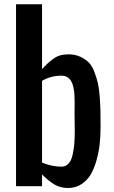

<svg xmlns="http://www.w3.org/2000/svg" viewBox="-20 -895 549 923"><path d="M338.4 -344.2Q338.4 -352.5 338.6 -372.1Q338.9 -391.6 338.9 -401.9Q338.9 -423.8 337.9 -440.2Q336.9 -456.5 333 -474.6Q329.1 -492.7 322.5 -504.4Q315.9 -516.1 304.2 -523.7Q292.5 -531.2 275.9 -531.2Q224.1 -531.2 182.1 -506.3V-113.3Q230.5 -93.8 275.9 -93.8Q295.9 -93.8 309.3 -108.4Q322.8 -123 328.9 -150.1Q335 -177.2 337.2 -204.1Q339.4 -231 339.4 -266.6Q339.4 -281.7 338.9 -307.9Q338.4 -334 338.4 -344.2ZM463.4 -281.7Q463.4 -240.7 459.2 -202.6Q455.1 -164.6 444.1 -125Q433.1 -85.4 416.3 -56.6Q399.4 -27.8 371.3 -9.5Q343.3 8.8 307.1 8.8Q269 8.8 239.7 -9.3Q210.4 -27.3 182.1 -56.6V0H57.1V-874.5H182.1V-563Q199.7 -581.5 208.5 -589.8Q217.3 -598.1 234.1 -610.8Q251 -623.5 269 -628.7Q287.1 -633.8 309.1 -633.8Q340.8 -633.8 365.7 -622.3Q390.6 -610.8 406.7 -594.7Q422.9 -578.6 434.1 -548.3Q445.3 -518.1 450.9 -493.7Q456.5 -469.2 459.5 -427.7Q462.4 -386.2 462.9 -360.6Q463.4 -335 463.4 -290Z"/></svg>

Font: OswaldRegular
Style: Regular
Weight: 400
Designer: vernon adams
Foundry: vernon adams
Version: Version 1.000